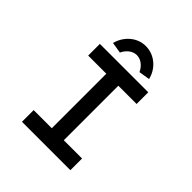

<svg xmlns="http://www.w3.org/2000/svg" viewBox="-236 -1059 1220 1220"><g transform="rotate(45 374.5 -448.5)"><path d="M286 -751C301 -784 333 -816 374 -816C415 -816 447 -784 462 -751L536 -763C520 -835 456 -897 374 -897C292 -897 230 -835 212 -763ZM592 0V-105H428V-595H592V-700H157V-595H320V-105H157V0Z"/></g></svg>

Font: Lexend Peta
Style: Regular
Weight: 400
Designer: Bonnie Shaver-Troup, Thomas Jockin
Foundry: Lexend
Version: Version 1.007